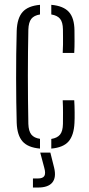

<svg xmlns="http://www.w3.org/2000/svg" viewBox="-20 -626 380 816"><path d="M51 -103.5Q50 -145 49.2 -193Q48.5 -241 48.5 -292.5Q48.5 -344 49 -395.5Q49.5 -447 51 -495.5Q53 -549 76 -575Q99 -601 150 -605.5V-564.5Q124.5 -560.5 113 -545.8Q101.5 -531 100.5 -500Q99.5 -453.5 99 -404.5Q98.5 -355.5 98.5 -304.8Q98.5 -254 99 -202.2Q99.5 -150.5 100.5 -99.5Q101.5 -69 113.2 -54.2Q125 -39.5 150 -36V5.5Q98.5 1 75.8 -25Q53 -51 51 -103.5ZM198 5.5V-35.5Q223.5 -39.5 235.2 -54Q247 -68.5 247.5 -99.5Q247.5 -123 247.8 -146.5Q248 -170 246.5 -200H295.5Q297 -177 297.2 -149.2Q297.5 -121.5 296.5 -103.5Q294 -51 271.5 -25Q249 1 198 5.5ZM246.5 -401Q247.5 -419.5 247.8 -436.8Q248 -454 247.8 -470Q247.5 -486 247.5 -501Q247 -532 235.2 -546.2Q223.5 -560.5 198 -564.5V-605.5Q249.5 -601 272.8 -575.2Q296 -549.5 296.5 -496.5Q296.5 -474.5 296.8 -451Q297 -427.5 295.5 -401ZM120 171V132.5H141Q162 132.5 168.5 121.8Q175 111 168 86.5L151 22.5H194L210 86.5Q220 128 202.5 149.5Q185 171 141.5 171Z"/></svg>

Font: Big Shoulders Stencil Text Thin ExtraLight
Style: Regular
Weight: 250
Version: Version 2.001